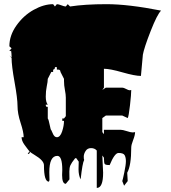

<svg xmlns="http://www.w3.org/2000/svg" viewBox="-20 -756 830 930"><path d="M218.8 78.6 219.7 116.7 216.8 124Q192.9 124 192.9 44.4Q192.9 21.5 148.4 -4.9Q128.9 -16.6 123 -22.5Q124.5 -21.5 124.5 -18.6Q124.5 -15.6 122.1 -12.9Q119.6 -10.3 117.2 -10.3L114.3 -11.7L123 -22.5Q120.6 -25.9 111.8 -36.9Q103 -47.9 98.6 -54.7Q84.5 -74.2 84.5 -91.3H94.7Q94.7 -115.7 79.8 -160.9Q64.9 -206.1 64.9 -242.4Q64.9 -278.8 50.5 -358.4Q36.1 -438 36.1 -475.6L25.4 -487.3L36.1 -478V-484.4Q36.1 -496.1 33.7 -510.7L29.8 -508.3L25.4 -509.8L36.1 -522L25.4 -531.7Q25.4 -584.5 59.8 -632.8Q94.2 -681.2 143.3 -708.5Q192.4 -735.8 237.3 -735.8L246.1 -724.6L255.4 -735.8Q263.2 -735.8 277.3 -730.2Q291.5 -724.6 298.8 -724.6L308.1 -735.8L319.3 -724.6Q391.6 -735.8 496.6 -735.8Q601.6 -735.8 760.3 -704.6Q741.7 -687 709.7 -605.5Q677.7 -523.9 671.4 -488.3L671.9 -489.3L662.6 -388.2Q633.8 -388.2 573.2 -405.5Q512.7 -422.9 483.4 -422.9V-331.5L475.6 -320.3L492.7 -331.5H572.3Q578.6 -331.5 590.6 -325.2Q602.5 -318.8 607.4 -318.8Q612.3 -318.8 615.7 -320.3Q615.7 -299.8 609.6 -245.8Q603.5 -191.9 598.6 -184.1L572.3 -196.3H492.7L475.6 -184.1V-116.2L483.4 -106V-127.4H564Q573.7 -127.4 593.3 -121.1Q612.8 -114.7 621.3 -114.7Q629.9 -114.7 634.3 -116.2Q634.3 -101.6 625 -77.9Q615.7 -54.2 615.7 -41.5Q615.7 45.9 596.2 80.6L598.6 121.1L581.1 143.6L572.3 121.1Q574.2 116.7 582 79.6Q589.8 42.5 589.8 24.9Q589.8 7.3 584 -3.9Q578.1 -15.1 554.2 -15.1Q535.2 -15.1 511.2 43.5Q490.7 43.5 487.1 38.1Q483.4 32.7 483.4 7.8L475.6 -2.9L479.5 80.6Q479.5 154.3 448.7 154.3V-26.9Q438.5 -38.6 420.9 -38.6Q403.3 -38.6 394.5 -24.4Q385.7 -10.3 385.7 2.7Q385.7 15.6 387.7 18.6Q379.4 32.7 370.6 112.8Q360.4 92.8 360.4 63.5L361.3 26.9L349.1 9.8L343.8 10.7Q326.2 32.7 321 44.7Q315.9 56.6 315.9 74.2L316.4 112.8L298.8 134.3Q280.8 134.3 280.8 91.8L281.7 67.4Q281.7 -1 257.8 -1Q218.8 -1 218.8 78.6ZM272.9 -407.7Q272.9 -418.9 261.2 -418.9H255.4V-430.7H246.1Q246.1 -418.9 237.3 -418.9V-407.7H228.5L211.4 -374Q211.4 -360.8 206.5 -338.1Q201.7 -315.4 201.7 -288.3Q201.7 -261.2 211.4 -249H201.7Q201.7 -242.2 203.4 -240.2Q205.1 -238.3 211.4 -238.3V-182.1Q215.8 -176.8 220.7 -151.1Q225.6 -125.5 228.5 -125.5Q231 -121.6 234.9 -111.3Q242.7 -91.3 255.4 -91.3Q271.5 -91.3 280.8 -119.1Q290 -147 290 -170.4H281.7V-182.1H290L298.8 -193.4V-283.2Q298.8 -298.3 294.4 -320.3Q290 -342.3 290 -364.3V-374Z"/></svg>

Font: Butcherman Caps
Style: Regular
Weight: 400
Version: Version 001.003